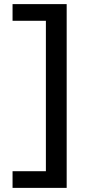

<svg xmlns="http://www.w3.org/2000/svg" viewBox="-20 -758 478 933"><path d="M304 -738V155H203V-738ZM234 74V155H41V74ZM234 -738V-657H41V-738Z"/></svg>

Font: REM Medium
Style: Regular
Weight: 400
Version: Version 1.005;gftools[0.9.28]